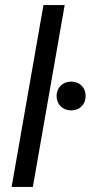

<svg xmlns="http://www.w3.org/2000/svg" viewBox="-20 -740 359 760"><path d="M26 0 152 -720H236L110 0ZM262 -303Q237 -303 220.5 -319Q204 -335 204 -360Q204 -385 220.5 -401Q237 -417 262 -417Q287 -417 303 -401Q319 -385 319 -360Q319 -335 303 -319Q287 -303 262 -303Z"/></svg>

Font: DM Sans 12pt
Style: Italic
Weight: 400
Italic angle: -10°
Version: Version 4.004;gftools[0.9.30]